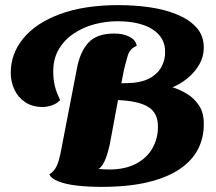

<svg xmlns="http://www.w3.org/2000/svg" viewBox="-20 -707 845 750"><path d="M376 23Q325 23 281 18Q237 13 208 1.5Q179 -10 173 -26Q187 -35 195.5 -48Q204 -61 210 -82Q216 -103 222 -137L280 -437Q292 -504 325 -540Q358 -576 426 -576Q462 -576 486.5 -563Q511 -550 514 -528Q487 -517 479 -489.5Q471 -462 464 -433L454 -382H474Q530 -383 563 -400.5Q596 -418 611 -446.5Q626 -475 625 -505Q625 -561 575.5 -592.5Q526 -624 438 -624Q394 -624 350 -612.5Q306 -601 269.5 -577Q233 -553 210.5 -516Q188 -479 188 -428Q188 -399 193.5 -374Q199 -349 215 -316Q202 -302 182.5 -295.5Q163 -289 147 -289Q107 -289 79 -307.5Q51 -326 36.5 -356.5Q22 -387 22 -423Q22 -497 71 -557Q120 -617 214.5 -652Q309 -687 443 -687Q506 -687 565 -678.5Q624 -670 671.5 -650.5Q719 -631 747.5 -599.5Q776 -568 776 -521Q776 -486 759 -456Q742 -426 714.5 -403Q687 -380 654 -366Q683 -357 711 -340Q739 -323 758 -294Q777 -265 776 -220Q776 -167 752.5 -122.5Q729 -78 680.5 -45.5Q632 -13 556.5 5Q481 23 376 23ZM407 -45Q469 -45 511.5 -67.5Q554 -90 575.5 -128Q597 -166 597 -212Q597 -267 558 -290Q519 -313 441 -316L409 -144Q399 -99 388 -76.5Q377 -54 365 -47Q375 -46 385.5 -45.5Q396 -45 407 -45Z"/></svg>

Font: Sansita Swashed Light
Style: Bold
Weight: 700
Version: Version 1.003